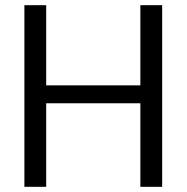

<svg xmlns="http://www.w3.org/2000/svg" viewBox="-20 -720 719 740"><path d="M74 0V-700H158V-391H521V-700H605V0H521V-322H158V0Z"/></svg>

Font: Firefly Display
Style: Regular
Weight: 400
Designer: Colophon Foundry, Jonny Pinhorn
Foundry: Colophon Foundry
Version: Version 1.200; ttfautohint (v1.8.3)